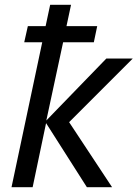

<svg xmlns="http://www.w3.org/2000/svg" viewBox="-20 -780 573 800"><path d="M28 0 156 -604H81L96 -671H170L189 -760H276L257 -671H385L371 -604H243L173 -278L423 -536H533L268 -271L447 0H342L172 -267L116 0Z"/></svg>

Font: Manna Sans
Style: Italic
Weight: 400
Italic angle: -12°
Designer: Monotype Design Team
Foundry: Monotype Imaging Inc.
Version: Version 2.001.1; ttfautohint (v1.8.2)